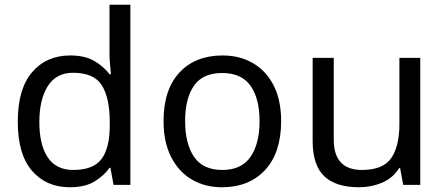

<svg xmlns="http://www.w3.org/2000/svg" viewBox="-20 -780 1878 810"><path d="M275 10Q175 10 115 -59.5Q55 -129 55 -267Q55 -405 115.5 -475.5Q176 -546 276 -546Q338 -546 377.5 -523Q417 -500 442 -467H448Q447 -480 444.5 -505.5Q442 -531 442 -546V-760H530V0H459L446 -72H442Q418 -38 378 -14Q338 10 275 10ZM289 -63Q374 -63 408.5 -109.5Q443 -156 443 -250V-266Q443 -366 410 -419.5Q377 -473 288 -473Q217 -473 181.5 -416.5Q146 -360 146 -265Q146 -169 181.5 -116Q217 -63 289 -63Z M1166 -269Q1166 -136 1098.5 -63Q1031 10 916 10Q845 10 789.5 -22.5Q734 -55 702 -117.5Q670 -180 670 -269Q670 -402 737 -474Q804 -546 919 -546Q992 -546 1047.5 -513.5Q1103 -481 1134.5 -419.5Q1166 -358 1166 -269ZM761 -269Q761 -174 798.5 -118.5Q836 -63 918 -63Q999 -63 1037 -118.5Q1075 -174 1075 -269Q1075 -364 1037 -418Q999 -472 917 -472Q835 -472 798 -418Q761 -364 761 -269Z M1753 -536V0H1681L1668 -71H1664Q1638 -29 1592 -9.5Q1546 10 1494 10Q1397 10 1348 -36.5Q1299 -83 1299 -185V-536H1388V-191Q1388 -63 1507 -63Q1596 -63 1630.5 -113Q1665 -163 1665 -257V-536Z"/></svg>

Font: Noto Sans Nag Mundari
Style: Regular
Weight: 400
Designer: Muthu Nedumaran
Version: Version 1.000; ttfautohint (v1.8.4.7-5d5b)